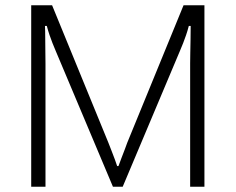

<svg xmlns="http://www.w3.org/2000/svg" viewBox="-20 -706 891 726"><path d="M98 0V-686H177L390 -166Q396 -151 402.5 -134Q409 -117 414.5 -102.5Q420 -88 423 -78H428Q433 -92 439.5 -109Q446 -126 452 -141.5Q458 -157 461 -166L674 -686H753V0H699V-466Q699 -480 699.5 -505Q700 -530 700.5 -558Q701 -586 701 -608H694Q689 -589 683.5 -573Q678 -557 672.5 -543Q667 -529 661 -515L444 0H407L190 -515Q184 -529 178.5 -543Q173 -557 167.5 -573Q162 -589 157 -608H150Q151 -590 151 -564Q151 -538 151.5 -512Q152 -486 152 -466V0Z"/></svg>

Font: Archivo SemiBold Thin
Style: Regular
Weight: 250
Version: Version 2.001